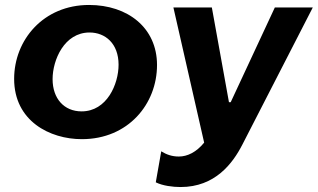

<svg xmlns="http://www.w3.org/2000/svg" viewBox="-20 -550 1281 774"><path d="M310 11C497 11 613 -131 613 -288C613 -438 495 -530 339 -530C155 -530 37 -389 37 -232C37 -62 181 11 310 11ZM309 -101C238 -101 192 -153 192 -231C192 -308 239 -419 341 -419C404 -419 458 -375 458 -289C458 -211 411 -101 309 -101ZM708 204C847 204 918 109 957 33L1241 -520H1088L910 -138H903L834 -520H679L803 25C771 64 735 81 701 81C673 81 651 73 630 60L608 185C636 199 677 204 708 204Z"/></svg>

Font: Fixel Display
Style: Bold Italic
Weight: 700
Italic angle: -10°
Designer: AlfaBravo + MacPaw
Foundry: Kyrylo Tkachov, Marchela Mozhyna, Serhii Makarenko, Maria Weinstein, Zakhar Kryvoshyya
Version: Version 1.210;Glyphs 3.2 (3217)